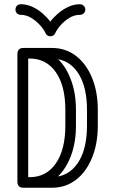

<svg xmlns="http://www.w3.org/2000/svg" viewBox="-20 -885 534 905"><path d="M224 -659Q289 -659 337.5 -622Q386 -585 413.5 -519Q441 -453 441 -367V-293Q441 -207 413.5 -140.5Q386 -74 337.5 -37Q289 0 224 0H91Q62 0 62 -29V-630Q62 -659 91 -659ZM113 -609V-50H121Q198 -50 243 -114.5Q288 -179 288 -293V-367Q288 -481 243 -545Q198 -609 121 -609ZM338 -293Q338 -215 315.5 -153.5Q293 -92 253 -53Q317 -65 353.5 -127.5Q390 -190 390 -293V-367Q390 -470 353.5 -532Q317 -594 254 -606Q293 -568 315.5 -506Q338 -444 338 -367ZM195 -728Q187 -746 169 -766Q151 -786 127.5 -800.5Q104 -815 78 -815Q67 -815 60 -822Q53 -829 53 -840Q53 -851 60 -858Q67 -865 78 -865Q107 -865 133.5 -852.5Q160 -840 181.5 -821Q203 -802 217 -783Q231 -802 253 -821Q275 -840 301.5 -852.5Q328 -865 356 -865Q367 -865 374.5 -858Q382 -851 382 -840Q382 -829 374.5 -822Q367 -815 356 -815Q330 -815 306.5 -800.5Q283 -786 265.5 -766Q248 -746 240 -728Q233 -714 217 -714Q202 -714 195 -728Z"/></svg>

Font: Libertine Sup
Style: Regular
Weight: 400
Designer: Bastien Sozeau
Foundry: NBR — Bastien Sozeau
Version: Version 2.003; ttfautohint (v1.8.4.7-5d5b);gftools[0.9.33]